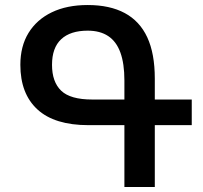

<svg xmlns="http://www.w3.org/2000/svg" viewBox="-20 -744 807 764"><path d="M596 0H475V-424Q475 -491 459 -535Q443 -579 410.5 -600.5Q378 -622 329 -622Q260 -622 223.5 -588Q187 -554 187 -486Q187 -418 223.5 -383Q260 -348 347 -348H743V-246H332Q197 -246 129 -308.5Q61 -371 61 -486Q61 -560 93.5 -613Q126 -666 186 -695Q246 -724 329 -724Q417 -724 476.5 -692Q536 -660 566 -595.5Q596 -531 596 -431Z"/></svg>

Font: Noto Sans Armenian SemiBold
Style: Regular
Weight: 600
Designer: Monotype Design Team
Foundry: Monotype Imaging Inc.
Version: Version 2.007